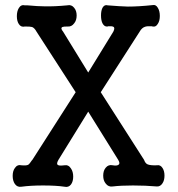

<svg xmlns="http://www.w3.org/2000/svg" viewBox="-20 -739 706 762"><path d="M125 -613.3 280.3 -373 108.4 -104.5 106.4 -102.5Q97.7 -88.9 91.8 -85Q84 -81.1 65.4 -83Q48.8 -86.9 39.1 -72.3Q30.3 -60.5 30.3 -41Q30.3 -21.5 39.1 -8.8Q48.8 4.9 65.4 2Q101.6 -2.9 150.4 -2.9Q203.1 -2.9 235.4 2Q252 5.9 261.7 -6.8Q270.5 -18.6 270.5 -38.1Q270.5 -57.6 261.7 -70.3Q252 -85.9 235.4 -83Q212.9 -80.1 209 -85Q203.1 -88.9 211.9 -104.5L330.1 -295.9L449.2 -104.5Q458 -89.8 450.2 -85Q443.4 -80.1 427.7 -83Q410.2 -86.9 399.4 -73.2Q389.6 -61.5 389.6 -42Q389.6 -22.5 399.4 -10.7Q410.2 3.9 427.7 1Q459 -2.9 507.8 -2.9Q557.6 -2.9 602.5 1Q616.2 2 625 -11.7Q632.8 -23.4 632.8 -42Q632.8 -60.5 625 -72.3Q616.2 -85.9 602.5 -83Q576.2 -82 565.4 -86.9Q556.6 -90.8 551.8 -104.5L379.9 -373L534.2 -613.3Q543 -628.9 555.7 -632.8Q563.5 -635.7 582 -634.8L585.9 -633.8Q598.6 -630.9 606.4 -644.5Q614.3 -656.2 614.3 -675.8Q614.3 -695.3 606.4 -708Q598.6 -721.7 585.9 -718.8Q530.3 -712.9 487.3 -712.9Q454.1 -713.9 407.2 -717.8Q394.5 -721.7 386.7 -708Q380.9 -696.3 380.9 -677.7Q380.9 -658.2 386.7 -646.5Q394.5 -631.8 407.2 -633.8L408.2 -634.8Q424.8 -635.7 429.7 -632.8Q437.5 -628.9 429.7 -613.3L330.1 -451.2L230.5 -613.3Q218.8 -627 227.5 -631.8Q232.4 -633.8 247.1 -633.8Q263.7 -631.8 274.4 -646.5Q284.2 -658.2 284.2 -677.7Q284.2 -696.3 274.4 -708Q263.7 -721.7 247.1 -717.8Q195.3 -712.9 156.2 -713.9Q131.8 -713.9 88.9 -717.8H79.1Q63.5 -721.7 54.7 -707Q46.9 -694.3 46.9 -674.8Q46.9 -655.3 54.7 -643.6Q63.5 -629.9 79.1 -633.8Q100.6 -633.8 107.4 -631.8Q117.2 -627.9 125 -613.3Z"/></svg>

Font: Gungsuh
Style: Regular
Weight: 400
Version: Version 2.21